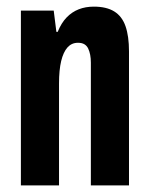

<svg xmlns="http://www.w3.org/2000/svg" viewBox="-20 -559 448 579"><path d="M43 0V-527H142L150 -463H154Q165 -490 181 -506.5Q197 -523 217.5 -531Q238 -539 263 -539Q301 -539 324.5 -524.5Q348 -510 358.5 -480Q369 -450 369 -404V0H254V-370Q254 -383 252 -393.5Q250 -404 246 -412.5Q242 -421 234.5 -425.5Q227 -430 215 -430Q196 -430 183.5 -416Q171 -402 164.5 -375Q158 -348 158 -307V0Z"/></svg>

Font: Archivo ExtraCondensed
Style: Bold
Weight: 700
Width: 2
Designer: Hector Gatti
Foundry: Omnibus-Type
Version: Version 2.001